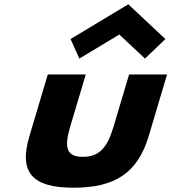

<svg xmlns="http://www.w3.org/2000/svg" viewBox="-20 -860 799 895"><path d="M308.9 -678 349.8 -587 536.1 -699 655.8 -587 750.9 -678 578.1 -840ZM202.8 -513H379.8L307.1 -269C277 -168 292.4 -129 366.4 -129C440.4 -129 479 -168 509.1 -269L581.8 -513H758.8L673.3 -226C622.1 -54 515.5 15 323.5 15C131.5 15 66.1 -54 117.3 -226Z"/></svg>

Font: Hussar
Style: BdOblThree
Weight: 700
Foundry: Cannot Into Space Fonts
Version: Version 2.00